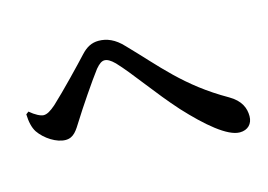

<svg xmlns="http://www.w3.org/2000/svg" viewBox="-77 -754 1155 829"><g transform="rotate(-15 500.0 -339.0)"><path d="M32 -383C33 -350 39 -322 52 -302C78 -264 128 -232 168 -232C205 -232 221 -261 243 -296C274 -346 345 -451 378 -494C394 -513 406 -521 418 -521C430 -521 444 -514 463 -495C520 -435 595 -326 679 -233C764 -141 848 -69 903 -69C939 -69 961 -92 961 -126C961 -162 947 -198 897 -227C720 -328 639 -437 523 -556C487 -595 451 -609 415 -609C384 -609 360 -596 336 -570C304 -535 209 -436 159 -390C135 -369 119 -360 104 -360C91 -360 67 -372 44 -392Z"/></g></svg>

Font: Noto Serif JP
Style: Bold
Weight: 700
Designer: Ryoko NISHIZUKA 西塚涼子 (kana & ideographs); Frank Grießhammer (Latin, Greek & Cyrillic); Wenlong ZHANG 张文龙 (bopomofo); San
Foundry: Adobe
Version: Version 2.001;hotconv 1.1.0;makeotfexe 2.6.0